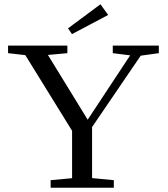

<svg xmlns="http://www.w3.org/2000/svg" viewBox="-20 -876 786 896"><path d="M315.9 -716.8 297.4 -743.7 448.7 -856 484.9 -806.2ZM216.3 0V-35.2L316.4 -44.4V-265.6L98.1 -618.7L17.6 -627.9V-663.1H294.4V-627.9L203.6 -619.6L389.2 -317.4L587.4 -617.7L506.3 -627.9V-663.1H721.2V-627.9L636.7 -616.2L409.7 -283.2V-44.9L511.2 -35.2V0Z"/></svg>

Font: Elstob 8pt
Style: Regular
Weight: 400
Designer: Peter S. Baker
Version: Version 1.015